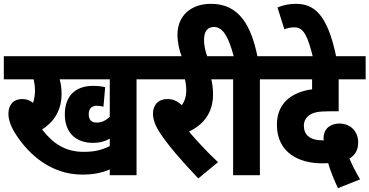

<svg xmlns="http://www.w3.org/2000/svg" viewBox="-20 -916 1932 1004"><path d="M694 -501H769V-622H0V-501H156C160 -483 163 -463 163 -443C163 -419 159 -398 153 -378C137 -391 119 -398 97 -398C45 -398 24 -362 24 -322C24 -290 36 -254 65 -210C129 -112 244 -3 410 -3C464 -3 511 -11 554 -30V0H694ZM485 -275C462 -275 444 -286 444 -318C444 -346 457 -363 487 -363C499 -363 511 -361 521 -358L530 -460C512 -465 486 -467 467 -467C369 -467 319 -409 319 -318C319 -218 381 -169 465 -169C502 -169 530 -177 554 -191V-152C509 -130 472 -122 417 -122C323 -122 258 -164 200 -239C260 -277 302 -337 302 -425C302 -455 298 -480 292 -501H554V-305C532 -285 512 -275 485 -275Z M1120 -68C1063 -121 1008 -181 968 -228C1046 -265 1094 -328 1094 -422C1094 -455 1090 -481 1085 -501H1150V-622H756V-501H947C951 -485 954 -465 954 -444C954 -412 946 -386 930 -366C909 -387 885 -398 857 -398C801 -398 780 -361 780 -322C780 -290 792 -258 819 -217C861 -155 926 -78 1017 17Z M932 -615H1066C1056 -641 1047 -672 1047 -708C1047 -752 1065 -775 1099 -775C1148 -775 1177 -716 1202 -622H1137V-501H1199V0H1339V-501H1414V-622H1326C1294 -778 1233 -896 1084 -896C976 -896 908 -832 908 -734C908 -695 917 -653 932 -615Z M1747 68 1863 22C1842 -13 1822 -52 1807 -87C1833 -102 1853 -127 1853 -171C1853 -226 1816 -270 1754 -270C1710 -270 1672 -245 1672 -193C1672 -189 1672 -186 1673 -182C1672 -182 1671 -182 1670 -182C1598 -182 1569 -212 1569 -259C1569 -282 1579 -299 1594 -311C1615 -328 1644 -334 1701 -334H1751V-501H1892V-622H1401V-501H1612V-449C1560 -442 1517 -425 1484 -397C1450 -367 1428 -325 1428 -264C1428 -117 1544 -62 1663 -62C1674 -62 1685 -62 1696 -63C1707 -24 1726 22 1747 68Z M1617 -615H1739C1691 -851 1617 -896 1525 -896C1492 -896 1460 -889 1431 -877L1467 -763C1482 -769 1500 -773 1519 -773C1569 -773 1589 -727 1617 -615Z"/></svg>

Font: Noto Sans Devanagari UI Condensed ExtraBold
Style: Regular
Weight: 800
Width: 3
Designer: Jelle Bosma - Monotype Design Team
Foundry: Monotype Imaging Inc.
Version: Version 2.004